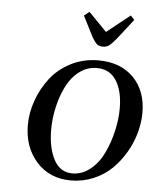

<svg xmlns="http://www.w3.org/2000/svg" viewBox="-49 -673 588 722"><g transform="rotate(5 245.5 -312.0)"><path d="M65.9 -187Q65.9 -233.4 82.5 -280Q99.1 -326.7 128.9 -365.2Q158.7 -403.8 205.8 -428Q252.9 -452.1 309.1 -452.1Q393.6 -452.1 442.4 -402.3Q491.2 -352.5 491.2 -270Q491.2 -233.4 480.7 -194.8Q470.2 -156.2 449.2 -120.1Q428.2 -84 399.4 -55.7Q370.6 -27.3 330.3 -10.3Q290 6.8 245.1 6.8Q164.6 6.8 115.2 -48.3Q65.9 -103.5 65.9 -187ZM154.8 -176.8Q154.8 -109.4 178.2 -64.7Q201.7 -20 248 -20Q285.2 -20 316.2 -45.2Q347.2 -70.3 365.7 -109.6Q384.3 -148.9 394.5 -193.1Q404.8 -237.3 404.8 -278.8Q404.8 -344.2 379.9 -383.5Q355 -422.9 306.2 -422.9Q269.5 -422.9 239.7 -400.1Q210 -377.4 191.9 -340.8Q173.8 -304.2 164.3 -261.7Q154.8 -219.2 154.8 -176.8ZM240.2 -615.2 259.8 -630.9 328.1 -561 416 -630.9 430.2 -615.2 369.1 -537.1Q353 -518.1 343.8 -511.5Q334.5 -504.9 320.8 -504.9Q307.1 -504.9 299.1 -511.5Q291 -518.1 279.8 -537.1Z"/></g></svg>

Font: Dehuti Alt
Style: Bold-Italic
Weight: 700
Version: Version 1.2